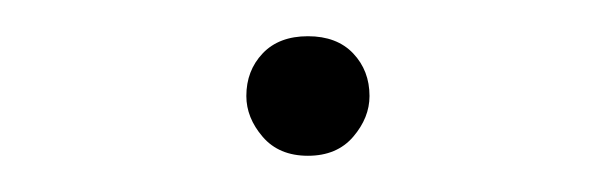

<svg xmlns="http://www.w3.org/2000/svg" viewBox="-20 -370 340 106"><path d="M150 -284Q134 -284 125 -294.5Q116 -305 116 -317Q116 -331 125 -340.5Q134 -350 150 -350Q166 -350 175 -340.5Q184 -331 184 -317Q184 -305 175 -294.5Q166 -284 150 -284Z"/></svg>

Font: Source Serif 4 ExtraLight
Style: Regular
Weight: 200
Designer: Frank Grießhammer
Foundry: Adobe
Version: Version 4.005;hotconv 1.1.0;makeotfexe 2.6.0